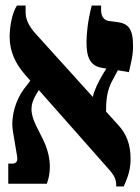

<svg xmlns="http://www.w3.org/2000/svg" viewBox="-20 -667 509 697"><path d="M10 0H150C171 -57 159 -114 137 -159L113 -207C89 -255 87 -286 114 -329L121 -340L357 -73C394 -32 402 -22 402 10H429C447 -29 454 -56 454 -91C454 -142 439 -180 412 -210L365 -262C365 -298 367 -336 387 -373L408 -412L448 -405C456 -443 463 -463 463 -501C463 -566 443 -582 405 -587L374 -591C356 -594 347 -610 347 -630V-647H313C299 -593 294 -546 294 -513C294 -458 308 -428 349 -421L366 -418L353 -397C338 -371 321 -338 317 -315L109 -545C83 -574 73 -598 73 -624V-647H42C22 -619 15 -564 15 -533C15 -478 38 -434 70 -397L90 -374L67 -344C37 -304 18 -243 27 -190L42 -100C45 -83 40 -73 25 -73H10Z"/></svg>

Font: Noto Serif Hebrew ExtraCondensed Black
Style: Regular
Weight: 900
Width: 2
Designer: Monotype Design Team
Foundry: Monotype Imaging Inc.
Version: Version 2.004